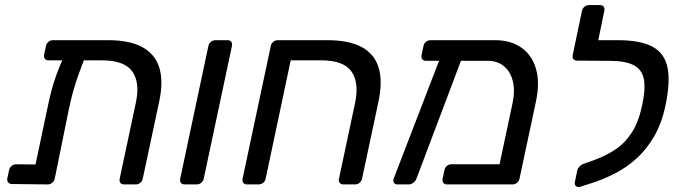

<svg xmlns="http://www.w3.org/2000/svg" viewBox="-20 -730 2691 760"><path d="M172.4 -491.1Q162.3 -491.1 157.5 -497.4Q152.7 -503.8 154.7 -514L162 -548.1Q164 -558.3 172 -564.6Q179.9 -571 190.1 -571H406.7Q493.2 -571 543.7 -543.3Q594.3 -515.7 610.8 -461.4Q627.3 -407.1 609.9 -326.8L545.1 -22.9Q543.1 -12.7 535.2 -6.4Q527.2 0 517 0H471.5Q461.3 0 456.5 -6.3Q451.8 -12.6 453.8 -22.7L517.4 -321.8Q535.1 -402.1 504 -446.6Q472.8 -491.1 383.8 -491.1ZM273.1 -539.7H298.4Q313.6 -539.7 319.2 -532.3Q324.7 -524.9 321.2 -514.1Q304.4 -472.4 292.1 -438.3Q279.7 -404.1 270.1 -370.3Q260.5 -336.5 251.9 -294.6L196.7 -22.9Q194.7 -12.7 186.7 -6.4Q178.7 0 168.6 0L27.6 -1.6Q17.4 -1.6 12.3 -8Q7.1 -14.4 9.1 -24.6L16 -56.7Q18 -66.9 25.9 -73.3Q33.7 -79.7 43.9 -79.7L120.6 -78.9L165.3 -290.5Q173.6 -331.8 182.4 -366.3Q191.2 -400.8 204 -435.9Q216.8 -471.1 236.9 -514.9Q242.8 -526.1 250.4 -532.9Q258.1 -539.7 273.1 -539.7Z M711 0Q700.8 0 696 -6.4Q691.3 -12.7 693.3 -22.9L804.9 -548.1Q806.9 -558.3 814.8 -564.6Q822.8 -571 833 -571H880.4Q890.6 -571 895.3 -564.6Q900.1 -558.3 898.1 -548.1L786.5 -22.9Q784.5 -12.7 776.5 -6.4Q768.6 0 758.4 0Z M958 0Q947.8 0 943 -6.4Q938.3 -12.7 940.3 -22.9L1051.9 -548.1Q1053.9 -558.3 1061.8 -564.6Q1069.8 -571 1080 -571H1274.5Q1361.4 -571 1412 -543.6Q1462.7 -516.2 1479 -461.6Q1495.3 -406.9 1477.6 -325.1L1413.1 -22.9Q1411.1 -12.7 1403.2 -6.4Q1395.2 0 1385 0H1339.5Q1329.3 0 1324.5 -6.3Q1319.8 -12.6 1321.8 -22.7L1385.4 -321.8Q1402.3 -402.1 1371.6 -446.6Q1340.8 -491.1 1251.8 -491.1H1130.7L1031.6 -22.9Q1029.6 -12.7 1021.7 -6.4Q1013.7 0 1003.5 0Z M1909.9 -489.4 1666.4 -489.2Q1656.3 -489.2 1651.5 -495.6Q1646.7 -501.9 1648.7 -512.1L1656.4 -548.1Q1658.4 -558.3 1666.3 -564.6Q1674.3 -571 1684.5 -571H1938.7Q2000.6 -571 2042.7 -542.2Q2084.7 -513.4 2101.3 -458.7Q2117.8 -404 2101.2 -327L2036.4 -22.9Q2034.4 -12.7 2026.5 -6.4Q2018.5 0 2008.3 0H1749.9Q1739.7 0 1734.9 -6.4Q1730.1 -12.7 1732.1 -22.9L1739.4 -57Q1741.4 -67.2 1749.3 -73.6Q1757.2 -79.9 1767.4 -79.9H1957.4L2008.7 -321.1Q2019.4 -372.1 2009.6 -409.9Q1999.8 -447.8 1974 -468.6Q1948.2 -489.4 1909.9 -489.4ZM1553.1 0Q1543.7 0 1539 -6.8Q1534.4 -13.6 1538.6 -23.7L1727.3 -513.6Q1731.4 -523.8 1739.9 -529.4Q1748.4 -534.9 1757 -533.3L1796.4 -530.9Q1806.6 -530.1 1811.2 -522.4Q1815.7 -514.8 1810.7 -505.4L1628.8 -23.7Q1625.2 -13.6 1616.4 -6.8Q1607.6 0 1598.2 0Z M2276.4 9.3Q2266.2 12.1 2259.8 6.7Q2253.4 1.3 2255.4 -8.9L2264.9 -55.2Q2267.1 -63.8 2273.9 -71.1Q2280.7 -78.3 2292.6 -82.3L2334.6 -97.4Q2378.1 -113.5 2415.4 -138Q2452.7 -162.4 2480.2 -204.3Q2507.7 -246.2 2522 -314.2Q2536.1 -379 2528.4 -417.3Q2520.8 -455.5 2487.7 -472.3Q2454.7 -489.2 2392.3 -489.2H2361.5Q2351.5 -489.2 2346.6 -495.6Q2341.7 -501.9 2343.7 -512.1L2351.4 -548.4Q2353.4 -558.4 2361.5 -564.7Q2369.6 -571 2379.6 -571H2423.8Q2515.1 -571 2563.2 -544.9Q2611.3 -518.8 2622.5 -461.3Q2633.7 -403.9 2613.8 -310.6Q2599 -241.3 2569.2 -190Q2539.4 -138.6 2499.6 -102.7Q2459.9 -66.8 2413.7 -43.2Q2367.6 -19.6 2320.8 -4.8ZM2383.9 -489.2 2264.8 -490Q2254.6 -490 2249.8 -496Q2245 -501.9 2247 -512.1L2283.7 -687.1Q2285.9 -697.3 2293.8 -703.6Q2301.6 -710 2311.8 -710H2354.3Q2364.5 -710 2369.4 -703.6Q2374.2 -697.3 2372.1 -687.1L2348.2 -571H2404.4Z"/></svg>

Font: Rubik Light
Style: Italic
Weight: 300
Italic angle: -12°
Designer: Hubert and Fischer
Foundry: Hubert and Fischer
Version: Version 2.300;gftools[0.9.30]